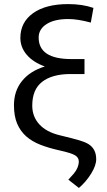

<svg xmlns="http://www.w3.org/2000/svg" viewBox="-20 -741 530 953"><path d="M430.7 -628.9Q366.2 -646.5 318.8 -646.5Q250 -646.5 210.9 -621.3Q171.9 -596.2 171.9 -554.7Q171.9 -447.8 334.5 -447.8H399.4V-373.5H326.2Q237.3 -372.6 188.7 -334.5Q140.1 -296.4 140.1 -216.8Q140.1 -162.1 175.3 -123.8Q210.4 -85.4 276.6 -69.6Q342.8 -53.7 373 -44.7Q403.3 -35.6 418.9 -25.9Q457.5 -2 457.5 49.3Q457.5 80.6 432.1 121.3Q406.7 162.1 371.6 191.9L319.3 150.9L347.2 119.6Q371.1 90.3 371.1 60.1Q371.1 41 352.5 29.8Q334 18.6 277.8 6.1Q221.7 -6.3 180.4 -22.5Q139.2 -38.6 110.1 -64.2Q81.1 -89.8 65.2 -127.2Q49.3 -164.6 49.3 -218.8Q49.3 -289.6 89.4 -339.1Q129.4 -388.7 202.6 -411.1Q145 -431.6 113 -468.8Q81.1 -505.9 81.1 -552.7Q81.1 -630.4 144 -675.5Q207 -720.7 318.4 -720.7Q389.2 -720.7 443.8 -701.7Z"/></svg>

Font: MAUL
Style: Regular
Weight: 400
Designer: MAUL
Version: Version 1.0; 2020; ttfautohint (v1.8.3)